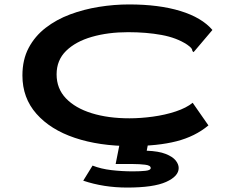

<svg xmlns="http://www.w3.org/2000/svg" viewBox="-20 -648 1040 865"><path d="M569 10Q427 10 317 -27Q207 -64 144 -135.5Q81 -207 81 -308Q81 -379 109 -432Q137 -485 185.5 -522.5Q234 -560 295.5 -583Q357 -606 425.5 -617Q494 -628 561 -628Q696 -628 792.5 -598.5Q889 -569 937 -513L859 -421L852 -413L847 -418Q846 -426 841.5 -431.5Q837 -437 823 -447Q776 -478 708 -490.5Q640 -503 557 -503Q467 -503 394 -482Q321 -461 278 -419Q235 -377 235 -313Q235 -249 277 -205Q319 -161 393 -138Q467 -115 563 -115Q613 -115 668.5 -122.5Q724 -130 772 -146Q820 -162 848 -185L919 -83Q859 -33 775 -11.5Q691 10 569 10ZM553 197Q447 197 355 166L397 98Q435 113 482.5 118.5Q530 124 579 124Q612 124 635.5 121.5Q659 119 659 109Q659 97 633.5 94Q608 91 581 91H501L519 0H647L641 31Q695 33 726.5 45.5Q758 58 771.5 75Q785 92 785 109Q785 146 728.5 171.5Q672 197 553 197Z"/></svg>

Font: Inconsolata UltraExpanded Black
Style: Regular
Weight: 900
Width: 9
Monospace: yes
Designer: Raph Levien, Cyreal, Brenton Simpson
Foundry: Raph Levien, Cyreal, Google
Version: Version 3.001; ttfautohint (v1.8.2.53-6de2)